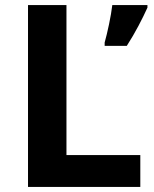

<svg xmlns="http://www.w3.org/2000/svg" viewBox="-20 -734 605 754"><path d="M90 0H531V-125H241V-714H90ZM559 -704V-714H421C416 -671 402 -606 391 -567V-554H478C512 -607 539 -660 559 -704Z"/></svg>

Font: Noto Kufi Arabic
Style: Bold
Weight: 700
Designer: Monotype Design Team, David Williams, Khaled Hosny
Foundry: Google LLC
Version: Version 2.109